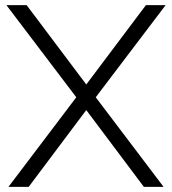

<svg xmlns="http://www.w3.org/2000/svg" viewBox="-20 -730 672 750"><path d="M84 -710 317 -400 550 -710H627L354 -350L619 0H542L317 -300L92 0H13L278 -350L5 -710Z"/></svg>

Font: IngvarSans
Style: Regular
Weight: 400
Version: Version 1.000